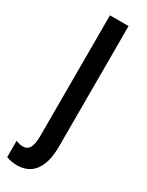

<svg xmlns="http://www.w3.org/2000/svg" viewBox="-223 -575 651 849"><g transform="rotate(30 102.0 -150.0)"><path d="M38 240C116 240 158 183 158 75V-540H63V76C63 130 50 155 19 155C8 155 -5 152 -17 147V230C-5 236 19 240 38 240Z"/></g></svg>

Font: Noto Sans Arabic ExtCond Med
Style: Regular
Weight: 500
Width: 2
Designer: Monotype Design Team, Nadine Chahine, Nizar Qandah and Khaled Hosny
Foundry: Monotype Imaging Inc.
Version: Version 2.012